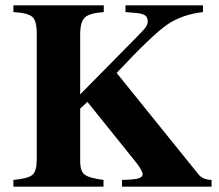

<svg xmlns="http://www.w3.org/2000/svg" viewBox="-20 -696 818 716"><path d="M769 -25V0H435V-25Q482 -26 497 -31Q512 -36 512 -46Q512 -59 487 -91L306 -316L279 -291V-95Q279 -58 295.5 -45Q312 -32 366 -25V0H30V-25Q85 -30 101 -44Q117 -58 117 -101V-573Q117 -619 100 -633.5Q83 -648 30 -651V-676H367V-651Q313 -647 296 -630.5Q279 -614 279 -567V-344L491 -559Q515 -583 523 -594Q531 -605 531 -617Q531 -632 520.5 -639Q510 -646 483 -648L448 -651V-676H737V-651Q659 -642 604 -604.5Q549 -567 415 -424L720 -46Q736 -26 769 -25Z"/></svg>

Font: STIX
Style: Bold
Weight: 700
Designer: MicroPress Inc., with final additions and corrections provided by Coen Hoffman, Elsevier (retired)
Version: Version 1.1.1